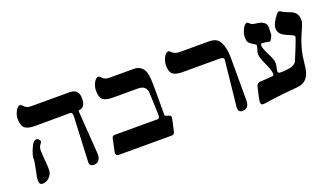

<svg xmlns="http://www.w3.org/2000/svg" viewBox="-59 -995 2431 1411"><g transform="rotate(-20 1156.0 -289.5)"><path d="M543.5 -58.6Q544.9 -31.7 531.5 -12.7Q518.1 6.3 492.7 6.3Q456.1 6.3 457 -25.4L473.6 -383.3Q473.6 -396 469.2 -403.6Q464.8 -411.1 453.1 -411.1L177.7 -410.2Q124.5 -410.2 101.6 -429.7Q78.6 -449.2 78.6 -501.5Q78.6 -528.3 90.3 -553.7Q104.5 -585.4 125.5 -591.8Q133.3 -594.2 146 -581.5L153.8 -573.7Q171.4 -556.2 201.7 -556.2H503.9Q575.2 -556.2 575.2 -482.4Q575.2 -411.1 522.9 -407.7Q519 -403.8 520.5 -387.2ZM158.7 -230Q158.7 -203.1 163.1 -151.1Q167.5 -99.1 167.5 -72.3Q167.5 -40.5 144 -16.4Q120.6 7.8 88.9 7.8Q63.5 7.8 63.5 -23.9Q63.5 -50.8 76.2 -105.5Q88.9 -160.2 88.9 -188.7Q88.9 -217.3 109.4 -262.7Q130.9 -314.9 154.8 -314.9Q163.6 -314.9 173.1 -307.4Q182.6 -299.8 182.6 -290.5Q182.6 -284.2 177.7 -276.9Q158.7 -255.4 158.7 -230Z M1101.6 0H687.5Q663.6 0 663.6 -23.9L686.5 -130.9Q690.4 -148.4 710.4 -148.4H1044.4Q1062 -148.4 1061 -182.6L1054.7 -349.1Q1052.2 -410.2 984.9 -410.2H789.1Q734.4 -410.2 712.4 -429.2Q690.4 -448.2 690.4 -501.5Q690.4 -526.9 703.1 -555.4Q715.8 -584 735.8 -591.8Q744.6 -594.2 757.3 -581.5Q759.8 -580.1 765.1 -573.7Q782.7 -556.2 813.5 -556.2H1004.9Q1073.2 -556.2 1092.8 -488.8Q1101.6 -457 1101.6 -369.6V-165Q1101.6 -152.3 1114.3 -149.9L1120.6 -148.4Q1148.4 -143.6 1148.4 -124.5L1125.5 -21.5Q1120.6 0 1101.6 0Z M1657.7 -389.6Q1660.2 -411.1 1624.5 -411.1H1336.4Q1283.2 -411.1 1260.3 -429Q1237.3 -446.8 1237.3 -499Q1237.3 -525.9 1250 -554.2Q1262.7 -582.5 1284.2 -590.3Q1292 -592.8 1299.3 -585.4L1303.2 -581.5Q1327.1 -557.6 1361.8 -557.1H1596.7Q1645 -557.1 1667.5 -530.8Q1704.1 -487.8 1704.6 -383.3V-55.7Q1704.6 7.8 1652.3 7.8Q1615.7 7.8 1620.6 -39.6Z M1956.5 -411.1Q1945.3 -411.1 1945.3 -395Q1945.3 -374.5 1973.1 -319.8Q2001 -265.1 2001 -238.8Q2001 -228.5 1996.1 -207.5Q1991.2 -186.5 1991.2 -176.3Q1991.2 -162.1 2013.7 -162.6Q2119.1 -162.6 2138.2 -203.1Q2147 -222.2 2175.5 -293.9Q2204.1 -365.7 2204.1 -372.1Q2204.1 -383.3 2173.8 -395Q2135.7 -410.2 2116.7 -422.9Q2086.4 -444.3 2086.4 -478.5Q2086.4 -516.6 2133.3 -575.2Q2149.9 -596.7 2165 -584Q2177.7 -573.7 2207 -562.5Q2241.2 -549.8 2251.5 -543.5Q2287.1 -522 2286.6 -471.2Q2286.6 -450.7 2269 -412.6Q2219.7 -307.1 2205.6 -222.2Q2201.7 -191.9 2194.3 -130.9Q2180.2 -24.4 2086.4 -17.6Q1972.2 -9.8 1819.8 12.7Q1793 16.6 1793 -10.3Q1793 -24.4 1815.9 -122.1Q1822.3 -147.5 1847.7 -150.9Q1880.9 -150.9 1946.8 -157.2Q1957 -159.7 1956.5 -171.4Q1956.5 -200.7 1928.7 -259Q1900.9 -317.4 1900.9 -346.7Q1900.9 -357.9 1908 -378.9Q1915 -399.9 1915 -411.1Q1915 -416 1885 -434.1Q1855 -452.1 1853.8 -472.4Q1852.5 -492.7 1852.5 -499Q1852.5 -522 1867.2 -554.2Q1881.8 -586.4 1900.9 -590.3Q1908.7 -591.8 1926.3 -573.7Q1935.1 -564.9 1975.6 -561Q2001 -558.6 2022 -544.7Q2043 -530.8 2043 -507.8Q2043 -459.5 2042 -452.1Q2037.1 -424.3 2016.6 -402.3Q1971.7 -411.1 1956.5 -411.1Z"/></g></svg>

Font: Accordance
Style: Bold-Italic
Weight: 700
Italic angle: -11°
Version: Version 1.2 (build January 31, 2020) Miklal Software Solutio